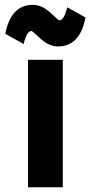

<svg xmlns="http://www.w3.org/2000/svg" viewBox="-20 -789 383 809"><path d="M98.1 0V-537.1H244.6V0ZM263.2 -758.3 340.3 -715.3Q316.9 -593.3 224.6 -593.3Q187 -593.3 151.9 -625L120.6 -653.3Q115.2 -658.2 111.8 -658.2Q92.8 -658.2 79.6 -603.5L2.4 -646.5Q25.9 -768.6 118.2 -768.6Q155.8 -768.6 190.9 -736.8L222.2 -708.5Q227.5 -703.6 231 -703.6Q250 -703.6 263.2 -758.3Z"/></svg>

Font: New Shape
Style: Bold
Weight: 700
Designer: Wojciech Kalinowski "wmk69" (wmk69@o2.pl)
Foundry: Wojciech Kalinowski "wmk69" (wmk69@o2.pl)
Version: Version 2.1.1; 2021-05-14